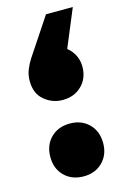

<svg xmlns="http://www.w3.org/2000/svg" viewBox="-101 -593 466 720"><g transform="rotate(-15 132.5 -233.0)"><path d="M133 79Q87 79 58.5 50.5Q30 22 30 -23Q30 -69 58.5 -97.5Q87 -126 133 -126Q178 -126 206.5 -97.5Q235 -69 235 -23Q235 22 206.5 50.5Q178 79 133 79ZM99 -421Q170 -424 202 -393.5Q234 -363 234 -320Q234 -275 205 -246.5Q176 -218 131 -218Q91 -218 60 -244Q29 -270 29 -319Q29 -342 37 -362Q45 -382 56 -399L153 -545H257L163 -319Z"/></g></svg>

Font: Alexandria Black
Style: Regular
Weight: 900
Designer: Mohamed Gaber
Foundry: Kief Type Foundry
Version: Version 5.100